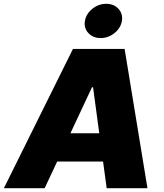

<svg xmlns="http://www.w3.org/2000/svg" viewBox="-43 -983 858 1003"><path d="M190.3 0H-22.7L338.1 -727.3H608L727.3 0H514.2L495.4 -139.2H255.7ZM483 -784.1Q442.8 -784.1 418.5 -810.5Q394.2 -837 400.6 -873.6Q407 -910.9 439.5 -937Q471.9 -963.1 512.1 -963.1Q551.8 -963.1 575.8 -937Q599.8 -910.9 593.8 -873.6Q587.7 -836.6 555.2 -810.4Q522.7 -784.1 483 -784.1ZM324.9 -286.9H475.5L443.2 -527H437.5Z"/></svg>

Font: Karasuma Gothic
Style: Italic
Weight: 900
Italic angle: -9.39999°
Designer: Rasmus Andersson / Ryoko Nishizuka
Foundry: Genbu
Version: Version 1.00